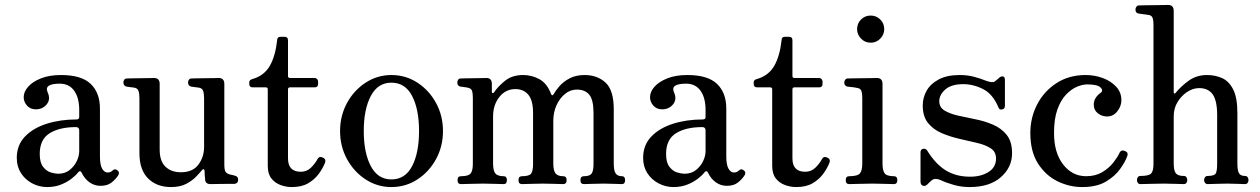

<svg xmlns="http://www.w3.org/2000/svg" viewBox="-20 -746 5105 778"><path d="M171 12Q139 12 110.5 -3Q82 -18 65 -44.5Q48 -71 48 -106Q48 -158 81 -192.5Q114 -227 169 -244.5Q224 -262 290 -262Q301 -262 301 -272V-300Q301 -350 280.5 -378.5Q260 -407 222 -407Q192 -407 178.5 -399Q165 -391 173 -372Q186 -344 169.5 -323.5Q153 -303 125 -303Q103 -303 89.5 -318Q76 -333 76 -352Q76 -374 94 -394.5Q112 -415 146 -428.5Q180 -442 227 -442Q310 -442 347.5 -406Q385 -370 385 -306V-112Q385 -78 394 -62.5Q403 -47 416 -47Q428 -47 436 -55Q446 -65 458 -54Q466 -46 458 -34Q448 -19 431.5 -6Q415 7 387 7Q363 7 343 -7Q323 -21 311 -46Q305 -58 296 -47Q288 -36 270 -22Q252 -8 227 2Q202 12 171 12ZM216 -42Q243 -42 262 -57Q281 -72 291 -93Q301 -114 301 -133V-217Q301 -231 288 -231Q221 -231 181 -206Q141 -181 141 -122Q141 -87 155 -69.5Q169 -52 186.5 -47Q204 -42 216 -42Z M673 12Q615 12 580 -23Q545 -58 545 -125V-347Q545 -367 541 -378Q537 -389 523 -391Q515 -392 507 -393Q499 -394 493 -395Q480 -398 480 -412Q480 -418 483.5 -423Q487 -428 494 -428Q497 -428 512 -428.5Q527 -429 546.5 -429Q566 -429 582.5 -429.5Q599 -430 604 -430Q627 -430 627 -406V-140Q627 -93 650.5 -70.5Q674 -48 713 -48Q761 -48 784 -79Q807 -110 807 -151V-347Q807 -367 803 -378Q799 -389 785 -391Q777 -392 769 -393Q761 -394 755 -395Q742 -398 742 -412Q742 -418 745.5 -423Q749 -428 756 -428Q759 -428 774 -428.5Q789 -429 808.5 -429Q828 -429 844.5 -429.5Q861 -430 866 -430Q889 -430 889 -406V-81Q889 -58 893.5 -50.5Q898 -43 911 -39Q916 -38 921.5 -37Q927 -36 932 -34Q945 -31 945 -18Q945 -3 931 -1Q927 -1 906 -1Q885 -1 863 -0.5Q841 0 833 0Q811 0 811 -21Q810 -26 809.5 -36.5Q809 -47 809 -53Q807 -67 797 -55Q790 -46 774.5 -30Q759 -14 734.5 -1Q710 12 673 12Z M1162 12Q1140 12 1117.5 4Q1095 -4 1080 -22.5Q1065 -41 1065 -74V-384Q1065 -392 1057 -392H1004Q990 -392 990 -406V-412Q990 -423 1004 -426Q1051 -440 1073.5 -479.5Q1096 -519 1103 -583Q1103 -597 1117 -597H1132Q1147 -597 1147 -583V-438Q1147 -430 1155 -430H1255Q1261 -430 1265 -425.5Q1269 -421 1269 -416V-406Q1269 -392 1255 -392H1155Q1147 -392 1147 -384V-104Q1147 -50 1199 -50Q1223 -50 1240 -66.5Q1257 -83 1267 -102Q1272 -110 1278 -110Q1284 -110 1291 -106Q1303 -99 1296 -84Q1287 -62 1270.5 -40Q1254 -18 1228 -3Q1202 12 1162 12Z M1566 12Q1509 12 1461.5 -19Q1414 -50 1386 -101.5Q1358 -153 1358 -215Q1358 -277 1386 -328.5Q1414 -380 1461.5 -411Q1509 -442 1566 -442Q1624 -442 1671.5 -411Q1719 -380 1747 -328.5Q1775 -277 1775 -215Q1775 -153 1747 -101.5Q1719 -50 1671.5 -19Q1624 12 1566 12ZM1566 -19Q1622 -19 1650 -73Q1678 -127 1678 -215Q1678 -303 1650 -357Q1622 -411 1566 -411Q1511 -411 1482.5 -357Q1454 -303 1454 -215Q1454 -127 1482.5 -73Q1511 -19 1566 -19Z M1848 0Q1834 0 1834 -16Q1834 -32 1848 -32Q1878 -32 1887 -43Q1896 -54 1896 -82V-349Q1896 -368 1893 -377.5Q1890 -387 1878 -390Q1871 -392 1861.5 -393Q1852 -394 1846 -395Q1833 -398 1833 -411Q1833 -418 1836.5 -423Q1840 -428 1847 -428Q1850 -428 1864 -428.5Q1878 -429 1896 -429Q1914 -429 1929.5 -429.5Q1945 -430 1951 -430Q1973 -430 1973 -406V-373Q1973 -370 1976 -369Q1979 -368 1982 -372Q1999 -397 2027.5 -419.5Q2056 -442 2100 -442Q2135 -442 2166 -425Q2197 -408 2213 -365Q2215 -360 2218 -360Q2221 -360 2223 -364Q2232 -380 2248 -398Q2264 -416 2289 -429Q2314 -442 2349 -442Q2400 -442 2433.5 -411.5Q2467 -381 2467 -303V-84Q2467 -55 2474.5 -43.5Q2482 -32 2500 -32Q2513 -32 2513 -16Q2513 0 2500 0Q2490 0 2470 -1Q2450 -2 2426 -2Q2402 -2 2379 -1Q2356 0 2346 0Q2332 0 2332 -16Q2332 -32 2346 -32Q2370 -32 2377.5 -43Q2385 -54 2385 -82V-288Q2385 -341 2368 -362Q2351 -383 2317 -383Q2291 -383 2269.5 -365.5Q2248 -348 2235 -319.5Q2222 -291 2222 -256V-84Q2222 -55 2231 -43.5Q2240 -32 2262 -32Q2276 -32 2276 -16Q2276 0 2262 0Q2252 0 2228 -1Q2204 -2 2180 -2Q2157 -2 2131.5 -1Q2106 0 2095 0Q2081 0 2081 -16Q2081 -32 2095 -32Q2125 -32 2132.5 -43Q2140 -54 2140 -82V-288Q2140 -339 2121 -362Q2102 -385 2068 -385Q2029 -385 2003.5 -353Q1978 -321 1978 -274V-84Q1978 -55 1987 -43.5Q1996 -32 2021 -32Q2034 -32 2034 -16Q2034 0 2021 0Q2011 0 1986 -1Q1961 -2 1937 -2Q1913 -2 1886 -1Q1859 0 1848 0Z M2709 12Q2677 12 2648.5 -3Q2620 -18 2603 -44.5Q2586 -71 2586 -106Q2586 -158 2619 -192.5Q2652 -227 2707 -244.5Q2762 -262 2828 -262Q2839 -262 2839 -272V-300Q2839 -350 2818.5 -378.5Q2798 -407 2760 -407Q2730 -407 2716.5 -399Q2703 -391 2711 -372Q2724 -344 2707.5 -323.5Q2691 -303 2663 -303Q2641 -303 2627.5 -318Q2614 -333 2614 -352Q2614 -374 2632 -394.5Q2650 -415 2684 -428.5Q2718 -442 2765 -442Q2848 -442 2885.5 -406Q2923 -370 2923 -306V-112Q2923 -78 2932 -62.5Q2941 -47 2954 -47Q2966 -47 2974 -55Q2984 -65 2996 -54Q3004 -46 2996 -34Q2986 -19 2969.5 -6Q2953 7 2925 7Q2901 7 2881 -7Q2861 -21 2849 -46Q2843 -58 2834 -47Q2826 -36 2808 -22Q2790 -8 2765 2Q2740 12 2709 12ZM2754 -42Q2781 -42 2800 -57Q2819 -72 2829 -93Q2839 -114 2839 -133V-217Q2839 -231 2826 -231Q2759 -231 2719 -206Q2679 -181 2679 -122Q2679 -87 2693 -69.5Q2707 -52 2724.5 -47Q2742 -42 2754 -42Z M3206 12Q3184 12 3161.5 4Q3139 -4 3124 -22.5Q3109 -41 3109 -74V-384Q3109 -392 3101 -392H3048Q3034 -392 3034 -406V-412Q3034 -423 3048 -426Q3095 -440 3117.5 -479.5Q3140 -519 3147 -583Q3147 -597 3161 -597H3176Q3191 -597 3191 -583V-438Q3191 -430 3199 -430H3299Q3305 -430 3309 -425.5Q3313 -421 3313 -416V-406Q3313 -392 3299 -392H3199Q3191 -392 3191 -384V-104Q3191 -50 3243 -50Q3267 -50 3284 -66.5Q3301 -83 3311 -102Q3316 -110 3322 -110Q3328 -110 3335 -106Q3347 -99 3340 -84Q3331 -62 3314.5 -40Q3298 -18 3272 -3Q3246 12 3206 12Z M3421 0Q3407 0 3407 -16Q3407 -32 3421 -32Q3456 -32 3465 -44Q3474 -56 3474 -83V-347Q3474 -372 3469 -380.5Q3464 -389 3451 -390Q3444 -392 3432 -393Q3420 -394 3414 -395Q3401 -398 3401 -412Q3401 -418 3405 -423Q3409 -428 3415 -428Q3418 -428 3434.5 -428.5Q3451 -429 3472 -429Q3493 -429 3510.5 -429.5Q3528 -430 3533 -430Q3556 -430 3556 -406V-83Q3556 -56 3564.5 -44Q3573 -32 3602 -32Q3616 -32 3616 -16Q3616 0 3602 0Q3592 0 3565 -1Q3538 -2 3515 -2Q3491 -2 3461.5 -1Q3432 0 3421 0ZM3508 -573Q3485 -573 3469 -589.5Q3453 -606 3453 -628Q3453 -651 3469 -667Q3485 -683 3508 -683Q3531 -683 3547 -667Q3563 -651 3563 -628Q3563 -606 3547 -589.5Q3531 -573 3508 -573Z M3909 12Q3876 12 3845.5 3.5Q3815 -5 3792 -16Q3770 -26 3756 -16Q3752 -13 3747 -8Q3742 -3 3738 1Q3729 10 3719.5 6.5Q3710 3 3710 -10V-129Q3710 -141 3720.5 -143Q3731 -145 3737 -136Q3771 -81 3812.5 -55.5Q3854 -30 3911 -30Q3955 -30 3985.5 -49Q4016 -68 4016 -104Q4016 -131 3994.5 -145Q3973 -159 3939 -167Q3905 -175 3867.5 -183.5Q3830 -192 3796 -206.5Q3762 -221 3740.5 -247.5Q3719 -274 3719 -319Q3719 -350 3734.5 -378Q3750 -406 3783.5 -424Q3817 -442 3869 -442Q3900 -442 3926.5 -435Q3953 -428 3975 -419Q4002 -409 4011 -416Q4015 -419 4020.5 -423.5Q4026 -428 4030 -432Q4038 -438 4045 -436Q4052 -434 4052 -422V-317Q4052 -305 4041 -302.5Q4030 -300 4026 -310Q4004 -364 3964.5 -384.5Q3925 -405 3883 -405Q3835 -405 3810.5 -383.5Q3786 -362 3786 -336Q3786 -311 3807.5 -298Q3829 -285 3862.5 -277.5Q3896 -270 3933.5 -262.5Q3971 -255 4004.5 -240.5Q4038 -226 4059.5 -199Q4081 -172 4081 -125Q4081 -68 4035.5 -28Q3990 12 3909 12Z M4365 12Q4313 12 4265 -11.5Q4217 -35 4186 -83.5Q4155 -132 4155 -207Q4155 -270 4183 -323.5Q4211 -377 4261.5 -409.5Q4312 -442 4379 -442Q4415 -442 4448 -430Q4481 -418 4502.5 -395Q4524 -372 4524 -340Q4524 -316 4507.5 -295Q4491 -274 4466 -274Q4445 -274 4428.5 -287Q4412 -300 4412 -322Q4412 -350 4440 -370Q4452 -379 4439.5 -391.5Q4427 -404 4385 -404Q4367 -404 4344 -394.5Q4321 -385 4299.5 -362.5Q4278 -340 4264.5 -302Q4251 -264 4251 -207Q4251 -127 4288 -79.5Q4325 -32 4381 -32Q4419 -32 4446.5 -48.5Q4474 -65 4491.5 -87.5Q4509 -110 4516 -126Q4523 -141 4539 -134Q4553 -128 4548 -114Q4540 -91 4519 -61.5Q4498 -32 4461 -10Q4424 12 4365 12Z M4601 0Q4594 0 4590.5 -5Q4587 -10 4587 -16Q4587 -23 4590.5 -28Q4594 -33 4601 -33Q4636 -33 4645 -43.5Q4654 -54 4654 -82V-643Q4654 -668 4649 -676.5Q4644 -685 4631 -686Q4624 -687 4612 -688.5Q4600 -690 4594 -691Q4581 -693 4581 -707Q4581 -714 4585 -719Q4589 -724 4595 -724Q4598 -724 4614.5 -724.5Q4631 -725 4652 -725Q4673 -725 4690.5 -725.5Q4708 -726 4713 -726Q4736 -726 4736 -702V-371Q4736 -368 4738.5 -367Q4741 -366 4744 -370Q4766 -397 4797.5 -419.5Q4829 -442 4871 -442Q4903 -442 4931 -430Q4959 -418 4976.5 -384.5Q4994 -351 4994 -288V-84Q4994 -55 5000.5 -44Q5007 -33 5025 -33Q5032 -33 5035.5 -28Q5039 -23 5039 -16Q5039 -10 5035.5 -5Q5032 0 5025 0Q5015 0 4995.5 -1Q4976 -2 4953 -2Q4929 -2 4906.5 -1Q4884 0 4873 0Q4867 0 4863 -5Q4859 -10 4859 -16Q4859 -23 4863 -28Q4867 -33 4873 -33Q4901 -33 4906.5 -43.5Q4912 -54 4912 -82V-280Q4912 -338 4894 -363.5Q4876 -389 4839 -389Q4814 -389 4790.5 -373.5Q4767 -358 4751.5 -332.5Q4736 -307 4736 -275V-84Q4736 -55 4744.5 -44Q4753 -33 4777 -33Q4784 -33 4787.5 -28Q4791 -23 4791 -16Q4791 -10 4787.5 -5Q4784 0 4777 0Q4767 0 4743 -1Q4719 -2 4695 -2Q4671 -2 4641.5 -1Q4612 0 4601 0Z"/></svg>

Font: Zen Old Mincho
Style: Regular
Weight: 400
Designer: Yoshimichi Ohira
Foundry: Positype
Version: Version 1.001